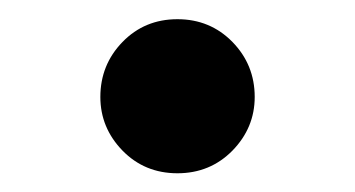

<svg xmlns="http://www.w3.org/2000/svg" viewBox="-20 -167 375 203"><path d="M167.6 16.2Q132.9 16.2 109.5 -7.8Q86.1 -31.9 86.1 -64.5Q86.1 -98.5 109.5 -122.6Q132.9 -146.7 167.6 -146.7Q202.2 -146.7 225.8 -122.6Q249.3 -98.5 249.3 -64.5Q249.3 -31.9 225.8 -7.8Q202.2 16.2 167.6 16.2Z"/></svg>

Font: Noto Serif TC
Style: Regular
Weight: 200
Designer: Ryoko NISHIZUKA 西塚涼子 (kana & ideographs); Frank Grießhammer (Latin, Greek & Cyrillic); Wenlong ZHANG 张文龙 (bopomofo); San
Foundry: Adobe
Version: Version 2.001;hotconv 1.1.0;makeotfexe 2.6.0